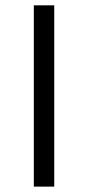

<svg xmlns="http://www.w3.org/2000/svg" viewBox="-20 -694 328 714"><path d="M181.7 -674.2V0H105.8V-674.2Z"/></svg>

Font: 0xA000-Squarish
Style: Squareish
Weight: 400
Version: Version 0.1